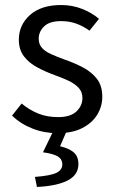

<svg xmlns="http://www.w3.org/2000/svg" viewBox="-20 -518 459 764"><path d="M209 12Q156 12 109 -6.5Q62 -25 28 -58L66 -106Q98 -80 132.5 -66Q167 -52 212 -52Q260 -52 284 -74.5Q308 -97 308 -128Q308 -153 292 -169.5Q276 -186 251 -197.5Q226 -209 198 -219Q162 -232 129 -249.5Q96 -267 75.5 -293.5Q55 -320 55 -360Q55 -419 99.5 -458.5Q144 -498 223 -498Q268 -498 307 -482.5Q346 -467 374 -443L336 -396Q311 -414 283.5 -424Q256 -434 223 -434Q177 -434 155.5 -413Q134 -392 134 -364Q134 -342 147 -327.5Q160 -313 183.5 -302.5Q207 -292 237 -281Q275 -268 309.5 -250Q344 -232 365.5 -204.5Q387 -177 387 -133Q387 -94 366.5 -61Q346 -28 306.5 -8Q267 12 209 12ZM127 226 119 186Q182 181 205 169.5Q228 158 228 136Q228 116 211 105Q194 94 151 88L195 -3H248L219 64Q254 72 273 88Q292 104 292 135Q292 178 249.5 200Q207 222 127 226Z"/></svg>

Font: Mada
Style: Regular
Weight: 400
Designer: Khaled Hosny
Version: Version 1.5